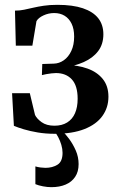

<svg xmlns="http://www.w3.org/2000/svg" viewBox="-20 -545 495 795"><path d="M206.5 9Q169 9 136.5 3.5Q104 -2 79 -9.5Q54 -17 37.5 -24L30 -159H103.5L125 -69Q132 -54 152.2 -39.2Q172.5 -24.5 205.5 -24.5Q236.5 -24.5 258 -37.8Q279.5 -51 290.5 -76Q301.5 -101 301.5 -136Q301.5 -190.5 277.2 -216.5Q253 -242.5 211.5 -242.5Q204 -242.5 193 -241.2Q182 -240 171.5 -238Q161 -236 153.5 -234L155 -280L202.5 -281.5Q225 -282 244.2 -295.5Q263.5 -309 275.2 -334Q287 -359 287 -393.5Q287 -425 276.5 -446.8Q266 -468.5 247.5 -479.8Q229 -491 204.5 -491Q181 -491 160 -481.2Q139 -471.5 131 -457.5L114 -356H45.5L42 -501Q62 -501 80 -504.8Q98 -508.5 117.2 -513Q136.5 -517.5 160.8 -521.2Q185 -525 218 -525Q281 -525 323.2 -510.8Q365.5 -496.5 386.8 -469.5Q408 -442.5 408 -403Q408 -362 386.5 -333.5Q365 -305 326.8 -288Q288.5 -271 238.5 -263.5L252 -276Q302 -275.5 342 -261.2Q382 -247 405.5 -218Q429 -189 429 -144.5Q429 -99.5 404 -64.8Q379 -30 329.5 -10.5Q280 9 206.5 9ZM192.5 230Q176.5 230 158 226.5Q139.5 223 126.5 217.5V144Q136 147 148 148.5Q160 150 168 150Q197 150 218 137Q239 124 239 88Q239 72 234 55Q229 38 221.2 23.2Q213.5 8.5 205 -1.5L224.5 -6L238.5 -1.5Q251 9.5 266.5 30.5Q282 51.5 293.8 78.2Q305.5 105 305.5 134.5Q305.5 166 291.2 187.2Q277 208.5 251.8 219.2Q226.5 230 192.5 230Z"/></svg>

Font: Merriweather 120pt SemiBold
Style: Regular
Weight: 600
Version: Version 2.100